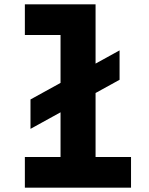

<svg xmlns="http://www.w3.org/2000/svg" viewBox="-20 -868 690 888"><path d="M121 -272V-408L533 -635V-499ZM95 -848H422V-142H586V0H95V-142H260V-706H95Z"/></svg>

Font: Martian Mono SemiCondensed
Style: Bold
Weight: 700
Width: 4
Designer: Roman Shamin
Foundry: Evil Martians
Version: Version 1.000